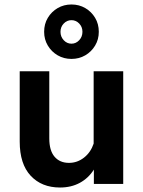

<svg xmlns="http://www.w3.org/2000/svg" viewBox="-20 -821 638 857"><path d="M530 0H399V-64Q375 -26 336.5 -5Q298 16 248 16Q166 16 117 -36.5Q68 -89 68 -189V-503H200V-203Q200 -149 223.5 -121.5Q247 -94 288 -94Q325 -94 355 -117.5Q385 -141 398 -180V-503H530ZM421 -679Q421 -645 404.5 -617.5Q388 -590 360.5 -574Q333 -558 299 -558Q265 -558 237.5 -574Q210 -590 193.5 -617.5Q177 -645 177 -679Q177 -714 193.5 -741.5Q210 -769 237.5 -785Q265 -801 299 -801Q333 -801 360.5 -785Q388 -769 404.5 -741.5Q421 -714 421 -679ZM348 -679Q348 -701 333.5 -716Q319 -731 299 -731Q279 -731 264.5 -716Q250 -701 250 -679Q250 -657 264.5 -641.5Q279 -626 299 -626Q319 -626 333.5 -641.5Q348 -657 348 -679Z"/></svg>

Font: Wix Madefor Text
Style: Bold
Weight: 700
Designer: Dalton Maag Ltd
Foundry: Dalton Maag Ltd
Version: Version 3.100